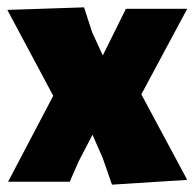

<svg xmlns="http://www.w3.org/2000/svg" viewBox="-20 -495 530 523"><path d="M231 -407 209 -475 0 -468 125 -234 2 0H170L194 -55L232 -128L260 -64L285 8L490 -5L365 -238L490 -471H323L260 -344Z"/></svg>

Font: Luna Sans Black
Style: Regular
Weight: 900
Designer: Juan Pablo del Peral
Foundry: Huerta Tipografica
Version: Version 2.001; ttfautohint (v1.5)